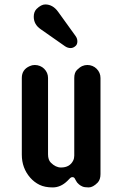

<svg xmlns="http://www.w3.org/2000/svg" viewBox="-20 -817 540 847"><path d="M406.2 -513.7Q423.3 -496.6 423.3 -473.1V-48.8Q423.3 -24.9 411.1 -11.7Q390.1 9.8 371.3 9.8Q352.5 9.8 343.3 5.6Q334 1.5 328.1 -3.9Q318.8 -11.7 315.2 -19.8Q311.5 -27.8 308.6 -31.7Q305.7 -35.6 299.6 -35.6Q293.5 -35.6 289.6 -31.5Q285.6 -27.3 276.9 -18.6Q247.6 9.8 212.6 9.8Q177.7 9.8 154.3 -1.7Q130.9 -13.2 113.3 -33.2Q76.2 -75.7 76.2 -134.8V-473.1Q76.2 -510.3 111.3 -525.4Q121.6 -530.3 133.5 -530.3Q145.5 -530.3 156.2 -525.9Q167 -521.5 174.8 -513.7Q191.9 -496.6 191.9 -473.1V-136.2Q191.9 -111.8 204.1 -99.6Q225.6 -78.1 249 -78.1Q287.6 -78.1 302.7 -108.4Q307.6 -118.2 307.6 -130.4V-473.1Q307.6 -497.1 320.1 -509Q332.5 -521 343 -525.6Q353.5 -530.3 365.5 -530.3Q377.4 -530.3 387.9 -525.9Q398.4 -521.5 406.2 -513.7ZM313 -658.7Q321.3 -647.5 321.3 -635Q321.3 -622.6 314.9 -615.7Q304.2 -605 291.5 -605Q278.8 -605 267.1 -612.8L159.7 -688Q128.9 -709 128.9 -743.2Q128.9 -764.6 141.1 -777.3Q161.6 -797.4 179.7 -797.4Q212.9 -797.4 236.3 -765.1Z"/></svg>

Font: Supermercado
Style: Regular
Weight: 400
Designer: James Grieshaber
Foundry: James Grieshaber
Version: Version 1.002